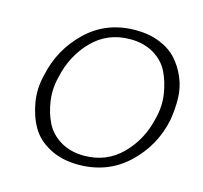

<svg xmlns="http://www.w3.org/2000/svg" viewBox="-99 -773 940 888"><g transform="rotate(15 371.5 -329.0)"><path d="M348 6Q270 6 211 -25Q152 -56 123 -106Q94 -156 83 -221Q72 -286 89 -353Q116 -482 211 -573Q306 -664 446 -664Q510 -664 561 -643.5Q612 -623 643.5 -588Q675 -553 694.5 -506.5Q714 -460 715 -409Q716 -358 707 -304Q680 -174 584 -84Q488 6 348 6ZM363 -41Q471 -41 544 -115Q617 -189 640 -296Q655 -354 646.5 -411Q638 -468 615.5 -514Q593 -560 545 -588.5Q497 -617 432 -617Q324 -617 251.5 -543Q179 -469 156 -362Q141 -304 149 -246.5Q157 -189 180 -143.5Q203 -98 250.5 -69.5Q298 -41 363 -41Z"/></g></svg>

Font: EauTestText Semilight
Style: Italic
Weight: 300
Italic angle: -12°
Designer: Christian Thalmann (Catharsis Fonts)
Version: Version 0.001;PS 000.001;hotconv 1.0.88;makeotf.lib2.5.64775